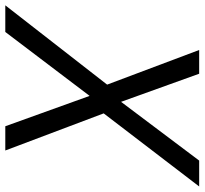

<svg xmlns="http://www.w3.org/2000/svg" viewBox="-108 -710 754 707"><g transform="rotate(90 268.5 -357.0)"><path d="M227.1 -375 99.6 -713.9H187L290.5 -426.3L506.8 -713.9H602.1L333 -362.3L469.7 0H380.4L268.6 -310.5L33.2 0H-64.9Z"/></g></svg>

Font: Viking Open Sans
Style: Italic
Weight: 400
Italic angle: -12°
Foundry: Ascender Corporation
Version: Version 2.000